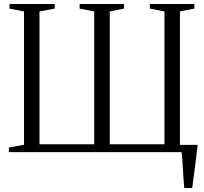

<svg xmlns="http://www.w3.org/2000/svg" viewBox="-20 -763 1022 963"><path d="M904 180Q902 156.5 900.2 130.8Q898.5 105 897.2 80.2Q896 55.5 894.2 34.2Q892.5 13 890.5 -1.5L856.5 -36.5H971.5Q969 -16 966.2 5.5Q963.5 27 961 49.5Q958.5 72 955.5 94.2Q952.5 116.5 949.5 138.2Q946.5 160 944 180ZM24.5 0V-23L100.5 -37V-705.5L27.5 -720V-743H254.5V-720L178 -705.5V-39.5H452.5V-705.5L379.5 -720V-743H602V-720L530.5 -705.5V-39.5H805V-705.5L731.5 -720V-743H955V-720L882.5 -705.5V-37L958 -23V0Z"/></svg>

Font: Merriweather 120pt Light
Style: Regular
Weight: 300
Version: Version 2.100